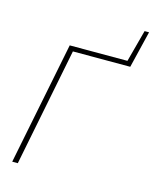

<svg xmlns="http://www.w3.org/2000/svg" viewBox="-123 -914 798 996"><g transform="rotate(15 276.0 -416.0)"><path d="M40 0H70L196 -634H504L552 -832H528L482 -660H172Z"/></g></svg>

Font: Source Sans Pro ExtraLight
Style: Italic
Weight: 200
Italic angle: -11°
Designer: Paul D. Hunt
Foundry: Adobe Systems Incorporated
Version: Version 3.006;hotconv 1.0.111;makeotfexe 2.5.65597